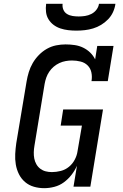

<svg xmlns="http://www.w3.org/2000/svg" viewBox="-20 -975 640 1003"><path d="M211 8Q183 8 157 0.5Q131 -7 111 -24Q91 -41 79 -65Q67 -89 62.5 -116Q58 -143 59.5 -171Q61 -199 65 -227L119 -550Q123 -574 130.5 -598.5Q138 -623 151 -645.5Q164 -668 183 -687.5Q202 -707 225 -720Q248 -733 273 -738Q298 -743 322 -743Q347 -743 370.5 -739.5Q394 -736 414.5 -726Q435 -716 451 -700.5Q467 -685 477 -665L488 -735H573L543 -551H458Q462 -574 457.5 -596Q453 -618 438 -633Q423 -648 401 -653.5Q379 -659 356 -659Q340 -659 323 -656Q306 -653 290 -645.5Q274 -638 260.5 -626.5Q247 -615 237 -600Q227 -585 221.5 -569Q216 -553 213 -536L160 -214Q157 -197 156.5 -180Q156 -163 159 -147Q162 -131 170 -117Q178 -103 190.5 -93.5Q203 -84 218.5 -80Q234 -76 251 -76Q274 -76 297.5 -82Q321 -88 340 -103.5Q359 -119 370.5 -141Q382 -163 385 -185L408 -319H297L310 -403H518L452 0H364L382 -109Q371 -84 353.5 -61.5Q336 -39 313.5 -22.5Q291 -6 264 1Q237 8 211 8ZM379 -815Q357 -815 336 -817.5Q315 -820 295.5 -826.5Q276 -833 260 -845Q244 -857 233.5 -874Q223 -891 220.5 -912Q218 -933 221 -955H307Q305 -939 311 -924.5Q317 -910 330 -902Q343 -894 359 -891.5Q375 -889 391 -889Q407 -889 424 -891.5Q441 -894 457 -902Q473 -910 484 -924.5Q495 -939 497 -955H583Q580 -933 570.5 -912Q561 -891 544.5 -874Q528 -857 508 -845Q488 -833 466.5 -826.5Q445 -820 423 -817.5Q401 -815 379 -815Z"/></svg>

Font: Iosevka HT Medium Extended
Style: Italic
Weight: 500
Width: 7
Italic angle: -9°
Monospace: yes
Designer: Belleve Invis
Foundry: Belleve Invis
Version: Version 32.3.0; ttfautohint (v1.8.4)